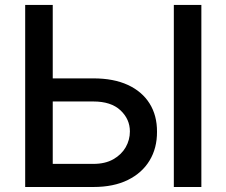

<svg xmlns="http://www.w3.org/2000/svg" viewBox="-20 -747 904 767"><path d="M157 -433.9H353Q433.9 -433.9 490.8 -407.7Q547.6 -381.4 577.6 -333.5Q607.6 -285.5 607.2 -220.5Q607.6 -155.5 577.6 -105.8Q547.6 -56.1 490.8 -28.1Q433.9 0 353 0H80.6V-727.3H190.7V-92.3H353Q400.2 -92.3 432.7 -110.8Q465.2 -129.3 482.1 -158.7Q498.9 -188.2 498.9 -221.9Q498.9 -271 461.3 -306.3Q423.7 -341.6 353 -341.6H157ZM784.4 -727.3V0H674.4V-727.3Z"/></svg>

Font: InterMG Medium
Style: Regular
Weight: 500
Designer: Rasmus Andersson
Foundry: rsms
Version: Version 3.019;December 26, 2023;FontCreator 15.0.0.2955 64-b